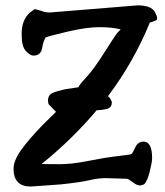

<svg xmlns="http://www.w3.org/2000/svg" viewBox="-20 -682 612 713"><path d="M148.9 -542.5Q139.6 -524.9 137.2 -506.3Q132.8 -475.6 104.5 -475.6Q104 -475.6 103.5 -475.6Q92.3 -475.6 76.4 -492.2Q60.5 -508.8 60.5 -551.8V-559.6Q60.5 -606.4 90.8 -635.3L109.4 -648.4Q110.8 -647.9 111.8 -647.5L135.7 -641.1Q146 -635.7 166 -635.7L490.7 -662.1H491.2Q542 -662.1 555.7 -636.7Q563.5 -622.1 563.5 -614.3Q563.5 -608.4 558.6 -606L542 -599.6L536.6 -598.6Q476.6 -451.7 380.9 -324.7Q391.6 -316.4 394 -305.2H395.5L395 -299.3Q394.5 -281.7 376.2 -277.3Q357.9 -272.9 338.9 -272.5Q248.5 -165 134.3 -72.8Q157.7 -72.3 202.4 -72.3Q247.1 -72.3 308.1 -84.5Q369.1 -96.7 415.5 -102.1Q461.9 -107.4 468.3 -109.9Q472.2 -112.8 482.2 -134.5Q492.2 -156.2 512.7 -156.2Q544.9 -156.2 544.9 -94.7Q544.9 -81.1 536.1 -44.9Q527.3 -8.8 514.6 2.9L502 6.8H501Q488.3 6.8 473.9 -4.6Q459.5 -16.1 451.7 -18.1L373 -20.5Q343.8 -20.5 311.5 -12.7Q279.3 -4.9 204.1 2.9L94.7 10.7Q30.3 10.7 30.3 -55.2Q30.3 -85 57.6 -123.8Q85 -162.6 139.6 -219.2L188 -266.6L160.2 -295.4L158.2 -307.1V-307.6Q158.2 -329.6 175.3 -336.9Q192.4 -344.2 224.6 -351.1L271 -357.9Q274.4 -367.2 301 -395.5Q327.6 -423.8 368.9 -489.3Q410.2 -554.7 418 -562.5L428.2 -572.8Q396.5 -581.1 348.9 -581.1Q301.3 -581.1 231.4 -564.7Q161.6 -548.3 148.9 -542.5Z"/></svg>

Font: Drukaatie burti
Style: Demi
Weight: 600
Version: Version 0.14